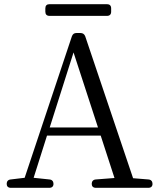

<svg xmlns="http://www.w3.org/2000/svg" viewBox="-20 -895 757 919"><path d="M197 -855V-839C197 -826 204 -819 217 -819H492C505 -819 512 -826 512 -839V-855C512 -868 505 -875 492 -875H217C204 -875 197 -868 197 -855ZM32 4H216C229 4 236 -3 236 -15C236 -27 229 -35 217 -36L141 -44L205 -246H462L528 -43L438 -36C426 -35 419 -27 419 -15C419 -3 426 4 439 4H690C703 4 710 -3 710 -15C710 -27 703 -35 691 -36L617 -42L388 -721C384 -732 376 -737 365 -737H346C335 -737 328 -732 324 -721L98 -44L31 -36C19 -35 12 -27 12 -15C12 -3 19 4 32 4ZM218 -285 332 -644 449 -285Z"/></svg>

Font: 寒蝉锦书宋
Style: Regular
Weight: 400
Designer: 寒蝉锦书宋{Warren} 思源宋体{Ryoko NISHIZUKA 西塚涼子 (kana & ideographs); Frank Grießhammer (Latin, Greek & Cyrillic); Wenlong ZHANG 
Foundry: Adobe & ChillType
Version: Version 2.000;Glyphs 3.1.1 (3135)